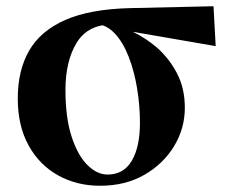

<svg xmlns="http://www.w3.org/2000/svg" viewBox="-20 -579 735 616"><path d="M301 17Q227 17 167 -16Q107 -49 72 -112Q37 -175 37 -263Q37 -353 73.5 -416.5Q110 -480 189.5 -515Q269 -550 399 -553L665 -559L672 -431L406 -477Q448 -457 485 -425Q524 -390 548.5 -342.5Q573 -295 573 -233Q573 -167 538.5 -110Q504 -53 443 -18Q382 17 301 17ZM309 -498Q254 -488 226 -442Q190 -383 190 -290Q190 -202 209.5 -141.5Q229 -81 260 -50Q291 -19 325 -19Q377 -19 403 -63.5Q429 -108 429 -185Q429 -239 420 -294.5Q411 -350 393 -396.5Q375 -443 348 -472Q330 -491 309 -498Z"/></svg>

Font: Early Summer Mincho Heavy
Style: Regular
Weight: 900
Designer: GuiWonder
Version: Version 1.002